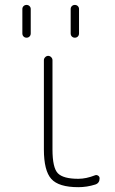

<svg xmlns="http://www.w3.org/2000/svg" viewBox="-20 -775 468 784"><path d="M71.3 -638.7V-738.3Q71.3 -745.1 76.2 -750Q81.1 -754.9 88.4 -754.9Q95.7 -754.9 100.6 -750Q105.5 -745.1 105.5 -738.3V-638.7Q105.5 -630.9 100.6 -626Q95.7 -621.1 88.4 -621.1Q81.1 -621.1 76.2 -626Q71.3 -630.9 71.3 -638.7ZM268.6 -638.7V-738.3Q268.6 -745.1 273.4 -750Q278.3 -754.9 285.6 -754.9Q293 -754.9 297.9 -750Q302.7 -745.1 302.7 -738.3V-638.7Q302.7 -630.9 297.9 -626Q293 -621.1 285.6 -621.1Q278.3 -621.1 273.4 -626Q268.6 -630.9 268.6 -638.7ZM194.3 -165Q194.3 -89.8 216.3 -67.4Q238.3 -44.9 299.8 -44.9Q332 -44.9 369.1 -59.6Q375 -61.5 380.9 -57.6Q386.7 -53.7 386.7 -46.9Q386.7 -27.3 369.1 -21.5Q335 -10.7 299.8 -10.7Q219.7 -10.7 189.5 -44.4Q159.2 -78.1 159.2 -165V-529.3Q159.2 -536.1 164.6 -541.5Q169.9 -546.9 176.8 -546.9Q183.6 -546.9 189 -541.5Q194.3 -536.1 194.3 -529.3Z"/></svg>

Font: Gen Jyuu Gothic ExtraLight
Style: Regular
Weight: 100
Designer: [Source Han Sans]
Ryoko NISHIZUKA  (kana & ideographs); Paul D. Hunt (Latin, Greek & Cyrillic); Wenlong ZHANG  (bopomofo
Version: Version 1.002.20150607